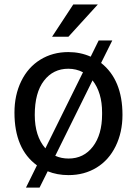

<svg xmlns="http://www.w3.org/2000/svg" viewBox="-20 -770 606 855"><path d="M44.4 -269Q44.4 -106.4 144.5 -33.7L95.7 65.4H156.2L192.4 -7.3Q234.4 9.8 285.2 9.8Q355.5 9.8 410.2 -23.7Q464.8 -57.1 495.1 -119.1Q525.4 -181.2 525.4 -258.3Q525.4 -414.6 430.2 -489.7L480 -589.8H419.4L383.8 -517.6Q337.9 -538.1 284.2 -538.1Q214.4 -538.1 159.4 -504.2Q104.5 -470.2 74.5 -408.4Q44.4 -346.7 44.4 -269ZM134.8 -258.3Q134.8 -357.4 175.8 -410.6Q216.8 -463.9 284.2 -463.9Q319.3 -463.9 349.6 -448.2L182.1 -109.4Q134.8 -163.6 134.8 -258.3ZM434.6 -269V-261.2Q434.6 -170.9 393.8 -117.4Q353 -64 285.2 -64Q252.9 -64 226.1 -76.2L392.1 -412.1Q434.6 -357.9 434.6 -269ZM306.2 -750 211.9 -606.4H284.7L415.5 -750Z"/></svg>

Font: FAU Chimera
Style: Regular
Weight: 400
Version: Version 1.002;hotconv 1.0.117;makeotfexe 2.5.65602